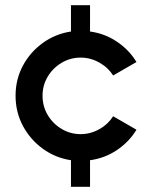

<svg xmlns="http://www.w3.org/2000/svg" viewBox="-20 -720 586 740"><path d="M253.5 0V-102.5Q193.5 -111.5 145 -146.8Q96.5 -182 68.2 -235Q40 -288 40 -351Q40 -414 68.2 -466.8Q96.5 -519.5 145 -554.5Q193.5 -589.5 253.5 -598.5V-700H327V-598.5Q383.5 -591 430.5 -559.5Q477.5 -528 506 -481L416 -429Q396 -460.5 362.2 -479.2Q328.5 -498 291 -498Q251 -498 217.5 -478Q184 -458 164 -424.8Q144 -391.5 144 -351Q144 -310 164.2 -276.2Q184.5 -242.5 218 -222.8Q251.5 -203 291 -203Q328.5 -203 362.2 -221.8Q396 -240.5 416 -272L506 -220Q477.5 -173 430.5 -141.5Q383.5 -110 327 -102.5V0Z"/></svg>

Font: Urbanist SemiBold
Style: Regular
Weight: 600
Designer: Corey Hu
Foundry: Corey Hu
Version: Version 1.321; ttfautohint (v1.8.4.7-5d5b)